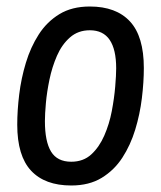

<svg xmlns="http://www.w3.org/2000/svg" viewBox="-20 -558 496 590"><path d="M199 12Q118 12 75.5 -33.5Q33 -79 33 -175Q33 -218 39 -267.5Q45 -317 59.5 -365Q74 -413 99 -452Q124 -491 162.5 -514.5Q201 -538 256 -538Q337 -538 379.5 -492Q422 -446 422 -349Q422 -306 416 -256.5Q410 -207 395.5 -159.5Q381 -112 356 -73.5Q331 -35 292.5 -11.5Q254 12 199 12ZM199 -61Q236 -61 260.5 -83.5Q285 -106 300.5 -141.5Q316 -177 323.5 -216.5Q331 -256 334 -291.5Q337 -327 337 -348Q337 -406 317 -435.5Q297 -465 256 -465Q220 -465 195 -443Q170 -421 155 -386.5Q140 -352 132 -313.5Q124 -275 121 -241Q118 -207 118 -186Q118 -123 137 -92Q156 -61 199 -61Z"/></svg>

Font: Archivo Narrow
Style: Italic
Weight: 400
Italic angle: -8°
Designer: Hector Gatti
Foundry: Omnibus-Type
Version: Version 3.002